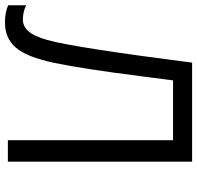

<svg xmlns="http://www.w3.org/2000/svg" viewBox="-30 -724 765 744"><g transform="rotate(90 352.0 -351.5)"><path d="M606 0H522.9V-640.1H291L275.9 -522.9Q246.1 -289.1 223.4 -180.9Q200.7 -72.8 163.6 -30.3Q126.5 12.2 64.9 11.2Q28.8 11.2 0 -1V-70.8Q26.4 -58.1 55.2 -58.1Q81.1 -58.1 100.3 -79.3Q119.6 -100.6 134.5 -153.1Q149.4 -205.6 172.1 -352.3Q194.8 -499 222.2 -713.9H606Z"/></g></svg>

Font: Zoram GWebM
Style: Regular
Weight: 400
Foundry: Ascender Corporation
Version: Version 1.000